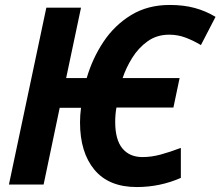

<svg xmlns="http://www.w3.org/2000/svg" viewBox="-20 -745 890 775"><path d="M532 10Q419 10 361 -60Q303 -130 303 -251Q303 -279 307 -310H221L156 0H16L167 -714H307L247 -430H330Q353 -509 397.5 -576Q442 -643 509 -684Q576 -725 665 -725Q721 -725 765.5 -713Q810 -701 850 -677L791 -563Q761 -581 729.5 -593Q698 -605 663 -605Q613 -605 576 -578.5Q539 -552 514 -512Q489 -472 475 -430H705L680 -311H450Q445 -283 445 -253Q445 -181 474 -146Q503 -111 555 -111Q591 -111 628 -121Q665 -131 710 -148V-27Q626 10 532 10Z"/></svg>

Font: Noto Sans SemiCondensed
Style: Bold Italic
Weight: 700
Width: 4
Italic angle: -12°
Designer: Monotype Design Team
Foundry: Monotype Imaging Inc.
Version: Version 2.013; ttfautohint (v1.8.4.7-5d5b)